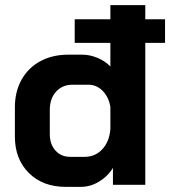

<svg xmlns="http://www.w3.org/2000/svg" viewBox="-20 -720 663 748"><path d="M623 -553H546V0H420V-66Q400 -33 366 -12.5Q332 8 295 8H236Q147 8 92.5 -46Q38 -100 38 -188V-302Q38 -363 64 -409.5Q90 -456 137 -481.5Q184 -507 246 -507H301Q330 -507 360 -494.5Q390 -482 410 -461V-553H271V-645H410V-700H546V-645H623ZM410 -304Q403 -343 379.5 -366.5Q356 -390 324 -390H263Q223 -390 198.5 -363Q174 -336 174 -292V-198Q174 -158 196 -133.5Q218 -109 253 -109H310Q351 -109 378.5 -138.5Q406 -168 410 -217Z"/></svg>

Font: Bai Jamjuree
Style: Bold
Weight: 700
Designer: Katatrad Aksorn Co.,Ltd.
Foundry: Cadson Demak Co.,Ltd.
Version: Version 1.000; ttfautohint (v1.6)